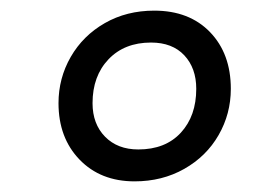

<svg xmlns="http://www.w3.org/2000/svg" viewBox="-20 -822 478 361"><path d="M90 -628Q90 -675 113 -715Q136 -755 177 -778.5Q218 -802 270 -802Q336 -802 375 -761.5Q414 -721 414 -655Q414 -608 391 -568Q368 -528 326.5 -504.5Q285 -481 233 -481Q169 -481 129.5 -522Q90 -563 90 -628ZM349 -655Q349 -694 326.5 -718Q304 -742 264 -742Q214 -742 184 -710.5Q154 -679 154 -628Q154 -589 177.5 -565Q201 -541 240 -541Q291 -541 320 -572.5Q349 -604 349 -655Z"/></svg>

Font: Krub SemiBold
Style: Italic
Weight: 600
Italic angle: -8°
Designer: Ekaluck Peanpanawate
Foundry: Cadson Demak Co.,Ltd.
Version: Version 1.000; ttfautohint (v1.6)